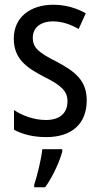

<svg xmlns="http://www.w3.org/2000/svg" viewBox="-20 -567 421 808"><path d="M345 -145C345 -228 296 -266 219 -307C144 -345 118 -365 118 -408C118 -450 150 -477 203 -477C241 -477 278 -464 311 -445L341 -511C300 -534 255 -547 204 -547C105 -547 38 -492 38 -405C38 -321 89 -283 167 -243C240 -207 264 -182 264 -141C264 -92 233 -62 173 -62C123 -62 72 -81 39 -104V-21C72 -3 117 10 175 10C281 10 345 -45 345 -145ZM242 71V61H158C154 102 136 175 124 210V221H170C200 180 230 116 242 71Z"/></svg>

Font: Noto Sans Georgian Condensed
Style: Regular
Weight: 400
Width: 3
Designer: Monotype Design Team, Akaki Razmadze
Foundry: Google LLC
Version: Version 2.005